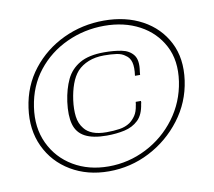

<svg xmlns="http://www.w3.org/2000/svg" viewBox="-61 -550 698 626"><g transform="rotate(-10 288.0 -237.5)"><path d="M29 -243Q39 -315 81 -368.5Q123 -422 185.5 -451.5Q248 -481 320 -481Q392 -481 446.5 -451.5Q501 -422 528.5 -368.5Q556 -315 546 -243Q536 -172 493 -115.5Q450 -59 387 -26.5Q324 6 252 6Q181 6 126.5 -26.5Q72 -59 45.5 -115.5Q19 -172 29 -243ZM47 -243Q37 -176 62 -123Q87 -70 137.5 -40Q188 -10 254 -10Q320 -10 379 -40Q438 -70 477.5 -123Q517 -176 527 -243Q537 -311 511 -360.5Q485 -410 434.5 -437Q384 -464 318 -464Q252 -464 193.5 -437Q135 -410 96 -360.5Q57 -311 47 -243ZM303 -379Q335 -379 360.5 -374Q386 -369 399.5 -351.5Q413 -334 407 -297Q407 -295 406.5 -292Q406 -289 406 -286H389Q393 -314 388.5 -330.5Q384 -347 371 -355Q360 -364 342 -366.5Q324 -369 301 -369Q272 -369 249.5 -360Q227 -351 212 -335Q198 -319 189.5 -295.5Q181 -272 177 -243Q173 -213 176 -189Q179 -165 193 -148Q203 -135 221 -128Q239 -121 266 -121Q290 -121 309.5 -124Q329 -127 344 -137Q355 -145 363.5 -157.5Q372 -170 375 -191Q376 -194 376 -197Q376 -200 377 -202H394Q394 -199 394 -197Q394 -195 393 -193Q388 -157 369.5 -139.5Q351 -122 324 -116Q297 -110 265 -110Q219 -110 193 -124Q167 -138 159 -167Q151 -196 157 -241Q163 -283 177.5 -313.5Q192 -344 222 -361.5Q252 -379 303 -379Z"/></g></svg>

Font: Genos ExtraLight
Style: Italic
Weight: 250
Italic angle: -8°
Designer: Robert E. Leuschke
Foundry: Robert E. Leuschke
Version: Version 1.010